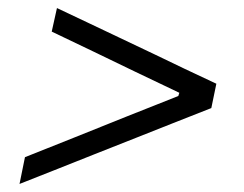

<svg xmlns="http://www.w3.org/2000/svg" viewBox="-20 -535 606 477"><path d="M28.5 -78 42 -144.5Q102.5 -168.5 166.2 -194Q230 -219.5 292 -244.5L423 -296.5L425.5 -304.5L315.5 -357Q264 -382 211.5 -407.2Q159 -432.5 108.5 -456.5L121.5 -515Q162.5 -495.5 201.8 -477Q241 -458.5 275.5 -442L366 -399Q398.5 -383 437.8 -364.5Q477 -346 517.5 -327L505 -266.5Q455.5 -247 408.5 -228.5Q361.5 -210 321.5 -194L214 -151.5Q172.5 -135 125.2 -116.2Q78 -97.5 28.5 -78Z"/></svg>

Font: Commissioner Light
Style: Italic
Weight: 300
Italic angle: -12°
Designer: Kostas Bartsokas
Foundry: Kostas Bartsokas
Version: Version 1.000; ttfautohint (v1.8.3)